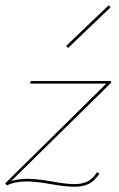

<svg xmlns="http://www.w3.org/2000/svg" viewBox="-21 -698 451 728"><path d="M347 -45 356 -40Q338 -12 316 -1Q294 10 262 10Q227 10 171 0Q115 -10 81 -10Q35 -10 5 5L-1 -3L382 -381H93L95 -391H399L401 -385L22 -12Q52 -20 80 -20Q118 -20 176 -10Q197 -6 219 -3Q241 0 262 0Q291 0 311 -10Q331 -20 347 -45ZM230 -524 391 -678 398 -670 237 -516Z"/></svg>

Font: Ysabeau Hairline
Style: Italic
Weight: 100
Italic angle: -12°
Designer: Christian Thalmann (Catharsis Fonts)
Version: Version 0.003